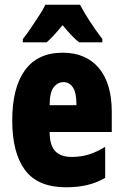

<svg xmlns="http://www.w3.org/2000/svg" viewBox="-20 -786 522 816"><path d="M246 -562Q345 -562 400 -497Q455 -432 455 -310V-225H191Q191 -170 214 -144.5Q237 -119 285 -119Q323 -119 356 -129Q389 -139 427 -162V-30Q391 -9 350 0.5Q309 10 261 10Q141 10 86.5 -63Q32 -136 32 -274Q32 -413 86 -487.5Q140 -562 246 -562ZM250 -437Q225 -437 208 -415Q191 -393 191 -339H305Q305 -392 290 -414.5Q275 -437 250 -437ZM320 -766Q354 -701 415 -620V-606H316Q286 -630 246 -679Q202 -626 178 -606H77V-620Q91 -637 110 -665Q129 -693 147 -721Q165 -749 173 -766Z"/></svg>

Font: Noto Sans Malayalam ExtraCondensed Black
Style: Regular
Weight: 900
Width: 2
Designer: Jelle Bosma - Monotype Design Team
Foundry: Monotype Imaging Inc.
Version: Version 2.104; ttfautohint (v1.8.4.7-5d5b)